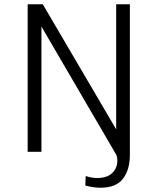

<svg xmlns="http://www.w3.org/2000/svg" viewBox="-20 -710 738 898"><path d="M523.4 -689.9H587.4V14.2Q587.4 84.5 554.9 126.2Q522.5 168 450.2 168Q417.5 168 378.9 157.7L380.9 113.3Q408.7 122.6 434.1 122.6Q480.5 122.6 504.6 99.6Q528.8 76.7 528.8 40Q528.8 22.9 522.5 11.7L173.8 -585.9V0H109.4V-689.9H180.2L523.4 -105Z"/></svg>

Font: HK Grotesk Legacy
Style: Regular
Weight: 400
Designer: Alfredo Marco Pradil
Foundry: Hanken Design Co.
Version: Version 2.022;PS 002.022;hotconv 1.0.88;makeotf.lib2.5.64775